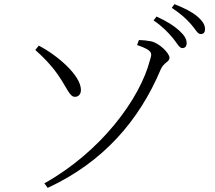

<svg xmlns="http://www.w3.org/2000/svg" viewBox="-20 -854 1040 930"><path d="M195 34 211 56C479 -68 654 -269 759 -519C773 -551 801 -554 801 -574C801 -597 751 -646 711 -654C690 -658 670 -660 653 -660L644 -636C726 -608 715 -593 707 -565C658 -373 467 -118 195 34ZM343 -385C362 -385 373 -400 372 -421C369 -489 263 -583 168 -633L151 -612C191 -576 227 -540 259 -494C303 -432 317 -384 343 -385ZM863 -621C876 -621 884 -629 884 -645C884 -665 874 -682 848 -706C824 -728 789 -751 738 -774L724 -755C767 -726 795 -696 816 -671C838 -645 848 -621 863 -621ZM952 -689C966 -689 973 -697 973 -713C973 -733 963 -751 935 -775C912 -795 875 -814 825 -834L812 -816C856 -787 881 -764 904 -738C926 -714 936 -689 952 -689Z"/></svg>

Font: Source Han Serif CN Light
Style: Regular
Weight: 300
Designer: Ryoko NISHIZUKA 西塚涼子 (kana & ideographs); Frank Grießhammer (Latin, Greek & Cyrillic); Wenlong ZHANG 张文龙 (bopomofo); San
Foundry: Adobe
Version: Version 2.003;hotconv 1.1.1;makeotfexe 2.6.0